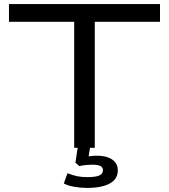

<svg xmlns="http://www.w3.org/2000/svg" viewBox="-20 -725 829 942"><path d="M344 0V-618H24V-705H765V-618H445V0ZM407 197Q376 197 344.5 191.5Q313 186 293 175L311 125Q337 135 358.5 139.5Q380 144 409 144Q449 144 467 136Q485 128 485 110Q485 95 471.5 89Q458 83 433 83Q420 83 402.5 84.5Q385 86 369 90L350 73L364 -20H425L412 59L385 48Q405 43 422 41Q439 39 455 39Q486 39 509 47Q532 55 545 71Q558 87 558 111Q558 140 540 159Q522 178 488 187.5Q454 197 407 197Z"/></svg>

Font: Nunito Sans 7pt Expanded
Style: Regular
Weight: 400
Width: 7
Designer: Vernon Adams
Foundry: Vernon Adams
Version: Version 3.101;gftools[0.9.27]